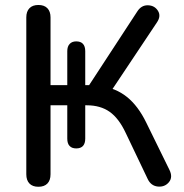

<svg xmlns="http://www.w3.org/2000/svg" viewBox="-20 -732 728 760"><path d="M84.1 -42.3V-663.3Q84.1 -686.5 96.5 -699.4Q108.9 -712.3 132 -712.3Q155.2 -712.3 167.6 -699.4Q180 -686.5 180 -663.3V-394.9H246.3V-529.4Q246.3 -548.1 255.7 -558.1Q265.1 -568.2 281.9 -568.2Q299.3 -568.2 308.3 -558.5Q317.4 -548.8 317.4 -529.4V-394.9H341.7L326.2 -384.9L523.7 -687.1Q539.8 -711.9 565.9 -711.1Q592 -710.3 605.2 -689.3Q618.4 -668.4 601 -643L413.6 -362.1L376.8 -391.7Q438 -383.9 482.4 -348.3Q526.8 -312.7 559 -246.5L650.4 -60.2Q665.2 -30.7 648.6 -10.8Q632 9.1 604.6 6.4Q577.3 3.6 564.4 -24L477.7 -205.6Q450.3 -264 413.8 -289.6Q377.3 -315.2 323.6 -315.2H299L317.4 -324.4V-183.3Q317.4 -163.9 308.3 -154.2Q299.3 -144.5 281.9 -144.5Q264.5 -144.5 255.4 -154.2Q246.3 -163.9 246.3 -183.3V-315.2H180V-42.3Q180 -18.2 167.6 -5.5Q155.2 7.3 132 7.3Q108.9 7.3 96.5 -5.6Q84.1 -18.5 84.1 -42.3Z"/></svg>

Font: SN Pro Thin
Style: Regular
Weight: 200
Designer: Tobias Whetton
Foundry: Supernotes
Version: Version 1.003;Glyphs 3.3 (3324)